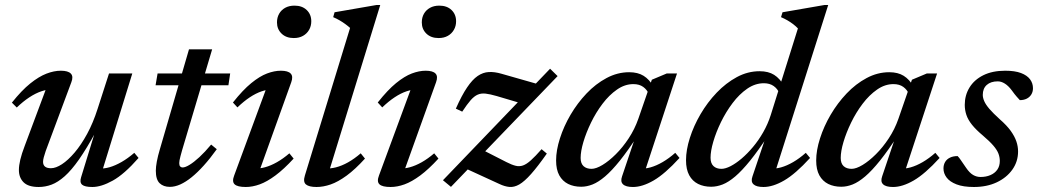

<svg xmlns="http://www.w3.org/2000/svg" viewBox="-20 -736 4150 767"><path d="M304 -28 360.5 -212 363 -210Q326 -142.5 295.8 -99.2Q265.5 -56 238.5 -32Q211.5 -8 186.2 1.5Q161 11 134.5 11Q93 11 74.2 -7.8Q55.5 -26.5 55.5 -57Q55.5 -74.5 61 -98Q66.5 -121.5 79 -154L173 -405.5L190 -378.5Q169.5 -379.5 145.8 -371.5Q122 -363.5 97.2 -347.2Q72.5 -331 47 -306.5L27.5 -326Q66.5 -375 100.8 -402.5Q135 -430 165.5 -441.8Q196 -453.5 223 -453.5Q252 -453.5 263 -442Q274 -430.5 265 -407.5L162.5 -132.5Q157.5 -118 154.8 -107.5Q152 -97 152 -89.5Q152 -77 159.8 -70.5Q167.5 -64 183.5 -64Q203 -64 227.5 -80Q252 -96 278 -126.5Q304 -157 328 -201Q352 -245 370 -301.5L415.5 -442.5H508.5L384 -39L375.5 -63Q395 -61.5 417.8 -68Q440.5 -74.5 465.8 -89Q491 -103.5 516.5 -125.5L533.5 -105Q476.5 -40 430.5 -14.5Q384.5 11 349 11Q318.5 11 308 1.8Q297.5 -7.5 304 -28Z M601.5 -395.5 609.5 -442.5H899.5L892.5 -395.5ZM707.5 -136Q703.5 -122 701 -112.2Q698.5 -102.5 697.2 -95.8Q696 -89 696 -84.5Q696 -75 699.8 -71Q703.5 -67 709.5 -67Q720 -67 737.2 -77.5Q754.5 -88 776.5 -108.2Q798.5 -128.5 823.5 -158.5L846 -140Q819.5 -103 794.2 -75Q769 -47 745.5 -28Q722 -9 700.2 0.8Q678.5 10.5 658.5 10.5Q633 10.5 617.8 -4Q602.5 -18.5 602.5 -54Q602.5 -69 606.5 -90.8Q610.5 -112.5 619 -141L735 -539H827.5Z M915.5 -35 1049 -397 1068 -378Q1048 -379 1025.2 -371.2Q1002.5 -363.5 978.2 -347.5Q954 -331.5 928.5 -307L910.5 -326.5Q950 -376.5 983.8 -404Q1017.5 -431.5 1046.8 -442.5Q1076 -453.5 1102 -453.5Q1130.5 -453.5 1141.2 -442.2Q1152 -431 1143.5 -407.5L1010.5 -37L995 -63Q1015.5 -61.5 1038.5 -67.8Q1061.5 -74 1086.2 -88Q1111 -102 1136 -123.5L1153 -102.5Q1114 -60 1080.2 -35Q1046.5 -10 1017.5 0.5Q988.5 11 962 11Q928.5 11 917.2 0.2Q906 -10.5 915.5 -35ZM1086.5 -646.5Q1086.5 -666 1095 -681Q1103.5 -696 1119.2 -704.8Q1135 -713.5 1156.5 -713.5Q1187 -713.5 1205.2 -696Q1223.5 -678.5 1223.5 -651Q1223.5 -632 1214.8 -616.8Q1206 -601.5 1190.5 -592.8Q1175 -584 1153.5 -584Q1123 -584 1104.8 -601.8Q1086.5 -619.5 1086.5 -646.5Z M1378.5 -624.5Q1369.5 -632.5 1359.2 -640Q1349 -647.5 1337 -654.5Q1325 -661.5 1311 -667.5L1316.5 -687L1484 -716H1499L1291 -40L1278 -63.5Q1298.5 -61.5 1322 -67.5Q1345.5 -73.5 1370.5 -87.5Q1395.5 -101.5 1421 -123.5L1438 -102.5Q1399 -59.5 1364.8 -34.5Q1330.5 -9.5 1301 0.8Q1271.5 11 1244.5 11Q1214.5 11 1202.2 0.8Q1190 -9.5 1198 -35Z M1494 -35 1627.5 -397 1646.5 -378Q1626.5 -379 1603.8 -371.2Q1581 -363.5 1556.8 -347.5Q1532.5 -331.5 1507 -307L1489 -326.5Q1528.5 -376.5 1562.2 -404Q1596 -431.5 1625.2 -442.5Q1654.5 -453.5 1680.5 -453.5Q1709 -453.5 1719.8 -442.2Q1730.5 -431 1722 -407.5L1589 -37L1573.5 -63Q1594 -61.5 1617 -67.8Q1640 -74 1664.8 -88Q1689.5 -102 1714.5 -123.5L1731.5 -102.5Q1692.5 -60 1658.8 -35Q1625 -10 1596 0.5Q1567 11 1540.5 11Q1507 11 1495.8 0.2Q1484.5 -10.5 1494 -35ZM1665 -646.5Q1665 -666 1673.5 -681Q1682 -696 1697.8 -704.8Q1713.5 -713.5 1735 -713.5Q1765.5 -713.5 1783.8 -696Q1802 -678.5 1802 -651Q1802 -632 1793.2 -616.8Q1784.5 -601.5 1769 -592.8Q1753.5 -584 1732 -584Q1701.5 -584 1683.2 -601.8Q1665 -619.5 1665 -646.5Z M1749.5 -16 2177.5 -461.5 2207.5 -432 1781.5 10.5ZM1826.5 -290 1801 -302Q1824.5 -355 1845.8 -386.5Q1867 -418 1888.2 -432.5Q1909.5 -447 1932.5 -448.2Q1955.5 -449.5 1983 -441.5L2146 -395L2080 -318L1963.5 -352.5Q1937.5 -360 1920 -362Q1902.5 -364 1888.5 -358Q1874.5 -352 1860.2 -335.8Q1846 -319.5 1826.5 -290ZM1975 -1 1834.5 -65.5 1905 -138.5 2003 -88.5Q2024.5 -77.5 2039.8 -73.8Q2055 -70 2069.2 -75Q2083.5 -80 2101 -95.8Q2118.5 -111.5 2143.5 -140L2164.5 -122.5Q2128 -70.5 2101.5 -40.8Q2075 -11 2054.5 0.8Q2034 12.5 2015 10.8Q1996 9 1975 -1Z M2465 -31.5 2521 -197.5H2529.5Q2489 -135 2456.5 -94.5Q2424 -54 2397.2 -31.2Q2370.5 -8.5 2347.2 0.8Q2324 10 2302 10Q2272 10 2249.5 -1.2Q2227 -12.5 2214.2 -35.5Q2201.5 -58.5 2201.5 -95Q2201.5 -135.5 2216.8 -183.2Q2232 -231 2259.2 -277.5Q2286.5 -324 2323 -362.5Q2359.5 -401 2403 -424.2Q2446.5 -447.5 2493.5 -447.5Q2528 -447.5 2551 -433.2Q2574 -419 2591 -389.5L2572 -360Q2565 -377.5 2549.5 -388.8Q2534 -400 2510 -400Q2476 -400 2444.8 -378.2Q2413.5 -356.5 2387 -321.5Q2360.5 -286.5 2341 -246.2Q2321.5 -206 2310.5 -168.8Q2299.5 -131.5 2299.5 -105Q2299.5 -83 2311.2 -72.2Q2323 -61.5 2343 -61.5Q2361 -61.5 2386.8 -77Q2412.5 -92.5 2440 -119.8Q2467.5 -147 2491.5 -183.5Q2515.5 -220 2530 -261.5L2584 -417.5L2643.5 -442.5H2684.5L2551 -36L2537 -63Q2556 -61 2579 -67.5Q2602 -74 2627 -88.5Q2652 -103 2677.5 -125.5L2694.5 -105Q2636 -41 2591 -15Q2546 11 2508.5 11Q2480 11 2468.8 0.2Q2457.5 -10.5 2465 -31.5Z M3093.5 -363Q3086.5 -381 3070.8 -392.2Q3055 -403.5 3031.5 -403.5Q2996.5 -403.5 2964.8 -381.5Q2933 -359.5 2906.5 -324.2Q2880 -289 2860.2 -248.5Q2840.5 -208 2829.5 -170.2Q2818.5 -132.5 2818.5 -106Q2818.5 -83.5 2830.2 -72.5Q2842 -61.5 2862 -61.5Q2877.5 -61.5 2898.5 -72.2Q2919.5 -83 2942.5 -102.5Q2965.5 -122 2988 -148.8Q3010.5 -175.5 3029 -208Q3047.5 -240.5 3059 -276.5L3167.5 -622.5Q3159 -631.5 3148.5 -639.5Q3138 -647.5 3126 -654.5Q3114 -661.5 3100 -667.5L3106 -687L3273.5 -716H3288.5L3072.5 -36L3058 -63Q3077.5 -61 3100.5 -67.5Q3123.5 -74 3148.5 -88.5Q3173.5 -103 3199 -125.5L3216 -105Q3157.5 -41 3112.5 -15Q3067.5 11 3030 11Q3001.5 11 2990 0.2Q2978.5 -10.5 2986 -31.5L3042 -197.5H3050.5Q3009.5 -135 2976.8 -94.5Q2944 -54 2917.2 -31.2Q2890.5 -8.5 2867 0.8Q2843.5 10 2821 10Q2791.5 10 2768.8 -1.2Q2746 -12.5 2733.2 -36Q2720.5 -59.5 2720.5 -96Q2720.5 -137 2735.8 -185Q2751 -233 2778.5 -280Q2806 -327 2843 -365.8Q2880 -404.5 2923.5 -428Q2967 -451.5 3014.5 -451.5Q3049.5 -451.5 3072.5 -437Q3095.5 -422.5 3112 -393Z M3504 -31.5 3560 -197.5H3568.5Q3528 -135 3495.5 -94.5Q3463 -54 3436.2 -31.2Q3409.5 -8.5 3386.2 0.8Q3363 10 3341 10Q3311 10 3288.5 -1.2Q3266 -12.5 3253.2 -35.5Q3240.5 -58.5 3240.5 -95Q3240.5 -135.5 3255.8 -183.2Q3271 -231 3298.2 -277.5Q3325.5 -324 3362 -362.5Q3398.5 -401 3442 -424.2Q3485.5 -447.5 3532.5 -447.5Q3567 -447.5 3590 -433.2Q3613 -419 3630 -389.5L3611 -360Q3604 -377.5 3588.5 -388.8Q3573 -400 3549 -400Q3515 -400 3483.8 -378.2Q3452.5 -356.5 3426 -321.5Q3399.5 -286.5 3380 -246.2Q3360.5 -206 3349.5 -168.8Q3338.5 -131.5 3338.5 -105Q3338.5 -83 3350.2 -72.2Q3362 -61.5 3382 -61.5Q3400 -61.5 3425.8 -77Q3451.5 -92.5 3479 -119.8Q3506.5 -147 3530.5 -183.5Q3554.5 -220 3569 -261.5L3623 -417.5L3682.5 -442.5H3723.5L3590 -36L3576 -63Q3595 -61 3618 -67.5Q3641 -74 3666 -88.5Q3691 -103 3716.5 -125.5L3733.5 -105Q3675 -41 3630 -15Q3585 11 3547.5 11Q3519 11 3507.8 0.2Q3496.5 -10.5 3504 -31.5Z M3805.5 -112.5Q3812 -106 3818.5 -96Q3825 -86 3839.5 -65.5Q3853.5 -45 3867.5 -37Q3881.5 -29 3897 -29Q3919 -29 3936.5 -36.5Q3954 -44 3964 -58.2Q3974 -72.5 3974 -93Q3974 -108 3968.5 -122.5Q3963 -137 3948.5 -154Q3934 -171 3906.5 -194.5Q3879 -217.5 3863 -237.5Q3847 -257.5 3840.5 -277Q3834 -296.5 3834 -317Q3834 -355.5 3853 -386.5Q3872 -417.5 3908.2 -435.5Q3944.5 -453.5 3995.5 -453.5Q4034.5 -453.5 4058.8 -444.2Q4083 -435 4094.8 -419.2Q4106.5 -403.5 4106.5 -383.5Q4106.5 -369.5 4100 -358.8Q4093.5 -348 4081.8 -342Q4070 -336 4054 -336Q4049 -341.5 4041.8 -349.5Q4034.5 -357.5 4021.5 -375.5Q4008.5 -393 3994.2 -402Q3980 -411 3966 -411Q3938 -411 3922 -396.8Q3906 -382.5 3906 -357Q3906 -345.5 3911.8 -332Q3917.5 -318.5 3932.2 -301.2Q3947 -284 3974.5 -259Q4002 -235 4017.8 -213Q4033.5 -191 4040.2 -171Q4047 -151 4047 -131Q4047 -90.5 4024 -58.2Q4001 -26 3961.5 -7.5Q3922 11 3870.5 11Q3828 11 3801 0.5Q3774 -10 3761.5 -26.8Q3749 -43.5 3749 -63Q3749 -77.5 3755.5 -88.8Q3762 -100 3774.8 -106.2Q3787.5 -112.5 3805.5 -112.5Z"/></svg>

Font: Newsreader 16pt 16pt Medium
Style: Italic
Weight: 500
Italic angle: -17°
Version: Version 1.003